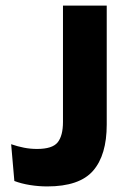

<svg xmlns="http://www.w3.org/2000/svg" viewBox="-20 -659 456 689"><path d="M149.5 10Q118.5 10 87.5 5Q56.5 0 31.5 -9.5L20 -141.5Q43 -133.5 66 -129Q89 -124.5 113 -124.5Q168 -124.5 187 -148.2Q206 -172 206 -221.5V-639H363V-212Q363 -102.5 314 -46.2Q265 10 149.5 10Z"/></svg>

Font: Anek Bangla
Style: Bold
Weight: 700
Designer: Sulekha Rajkumar (Bangla), Yesha Goshar (Latin)
Foundry: Ek Type
Version: Version 1.003